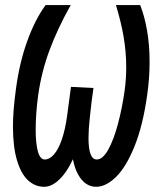

<svg xmlns="http://www.w3.org/2000/svg" viewBox="-20 -720 640 756"><path d="M31 -222Q31 -283 42.5 -367.5Q56 -471 86.8 -556.8Q117.5 -642.5 159.5 -700H258.5Q207.5 -609.5 175.5 -523.8Q143.5 -438 130.5 -346.5Q120.5 -273.5 120.5 -209Q120.5 -155 129.2 -123.5Q138 -92 156.5 -92Q175 -92 192.2 -111.5Q209.5 -131 223 -169.5Q236.5 -208 244 -262L259.5 -378L348 -373.5Q340.5 -324 333.5 -256Q328.5 -211 328.5 -176Q328.5 -92 361 -92Q384.5 -92 406 -130.5Q427.5 -169 444.2 -231.2Q461 -293.5 471 -365Q477 -411 477 -455Q477 -515 466.8 -574.8Q456.5 -634.5 436.5 -700H532Q549.5 -655.5 559.2 -599Q569 -542.5 569 -477Q569 -412 560 -349.5Q543.5 -228.5 510.5 -146Q477.5 -63.5 437.5 -24Q397.5 15.5 358.5 15.5Q325 15.5 301 -13.2Q277 -42 267 -93Q244.5 -43 214.2 -13.8Q184 15.5 154 15.5Q118 15.5 90.2 -10.2Q62.5 -36 46.8 -89.2Q31 -142.5 31 -222Z"/></svg>

Font: JuliaMono MediumItalic
Style: Regular
Weight: 500
Italic angle: -9°
Monospace: yes
Designer: cormullion
Foundry: corm
Version: Version 0.049; ttfautohint (v1.8.4)